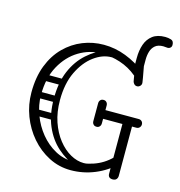

<svg xmlns="http://www.w3.org/2000/svg" viewBox="-122 -948 998 1065"><g transform="rotate(15 377.5 -415.0)"><path d="M623 -625H573V-686Q573 -730 585 -764.5Q597 -799 624 -819.5Q651 -840 696 -840Q713 -840 729.5 -835Q746 -830 746 -807Q746 -797 739.5 -791Q733 -785 725 -785Q719 -785 711 -786Q703 -787 699 -787Q669 -787 652.5 -773Q636 -759 629.5 -737Q623 -715 623 -691ZM618 -1Q591 -1 591 -27V-330Q591 -356 618 -356Q646 -356 646 -332V-29Q646 -17 639 -9Q632 -1 618 -1ZM471 -312Q461 -312 453.5 -319.5Q446 -327 446 -337Q446 -348 453.5 -355Q461 -362 471 -362H671Q682 -362 689 -355Q696 -348 696 -337Q696 -327 689 -319.5Q682 -312 671 -312ZM615 -535Q605 -535 598.5 -541.5Q592 -548 590 -556Q582 -604 578 -624.5Q574 -645 573.5 -650Q573 -655 573 -655Q573 -665 580 -672Q587 -679 597 -679Q606 -679 613.5 -673Q621 -667 622 -658Q631 -610 634.5 -589.5Q638 -569 638.5 -564.5Q639 -560 639 -559Q639 -549 631.5 -542Q624 -535 615 -535ZM226 -252Q226 -243 221 -238Q216 -233 209 -233H114Q98 -233 98 -252Q98 -269 115 -269H209Q226 -269 226 -252ZM224 -451Q224 -442 219 -437Q214 -432 207 -432H112Q96 -432 96 -451Q96 -468 113 -468H207Q224 -468 224 -451ZM218 -350Q218 -341 213 -336Q208 -331 201 -331H106Q90 -331 90 -350Q90 -367 107 -367H201Q218 -367 218 -350ZM400 -18Q341 -41 292.5 -84Q244 -127 215.5 -193.5Q187 -260 187 -351Q187 -443 215.5 -509.5Q244 -576 293 -619.5Q342 -663 401 -685L442 -654Q441 -654 439.5 -654Q438 -654 437 -654Q386 -654 336.5 -617.5Q287 -581 254.5 -513.5Q222 -446 222 -351Q222 -282 241 -226.5Q260 -171 292 -130.5Q324 -90 362.5 -68.5Q401 -47 439 -47Q449 -47 461 -49ZM379 10Q312 10 253.5 -20Q195 -50 151 -101Q107 -152 82.5 -216.5Q58 -281 58 -351Q58 -439 84 -506Q110 -573 155.5 -618.5Q201 -664 258.5 -687Q316 -710 379 -710Q444 -710 506 -686Q568 -662 618 -622Q631 -612 631 -598Q631 -584 622 -578Q618 -575 612 -575Q605 -575 597 -580Q589 -585 583 -589Q540 -625 486.5 -642.5Q433 -660 379 -660Q310 -660 249.5 -623.5Q189 -587 151 -518Q113 -449 113 -351Q113 -293 134 -237.5Q155 -182 191.5 -137.5Q228 -93 276 -66.5Q324 -40 379 -40Q439 -40 495 -59Q551 -78 594 -121Q599 -126 605 -133.5Q611 -141 617 -141Q628 -141 635 -135Q644 -129 644 -116Q644 -105 633 -94Q584 -45 517.5 -17.5Q451 10 379 10ZM456 -414Q467 -414 473 -407Q480 -400 480 -388V-339Q480 -328 474 -320Q467 -313 456 -313Q444 -313 437 -320Q431 -328 431 -339V-388Q431 -400 438 -407Q444 -414 456 -414ZM456 -260Q444 -260 438 -267Q431 -274 431 -286V-335Q431 -347 437 -354Q444 -361 456 -361Q467 -361 474 -354Q480 -347 480 -335V-286Q480 -274 473 -267Q467 -260 456 -260Z"/></g></svg>

Font: Agu Display
Style: Regular
Weight: 400
Designer: Oluwaseun Badejo
Version: Version 1.103